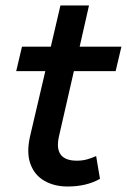

<svg xmlns="http://www.w3.org/2000/svg" viewBox="-20 -670 462 699"><path d="M226 9Q178 9 142 -11.5Q106 -32 91 -72.5Q76 -113 89 -172L145 -411H39L60 -500H165L200 -650H304L270 -500H422L401 -411H249L195 -175Q174 -85 260 -85Q279 -85 296 -89.5Q313 -94 330 -102L344 -19Q295 9 226 9Z"/></svg>

Font: Prodigy Sans Medium
Style: Italic
Weight: 500
Italic angle: -13°
Designer: Wei Huang
Foundry: Wei Huang
Version: Version 1.003; ttfautohint (v1.8.3)